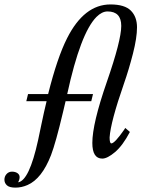

<svg xmlns="http://www.w3.org/2000/svg" viewBox="-124 -710 640 869"><path d="M362.8 -658.2Q337.4 -658.2 312.5 -633.3Q240.2 -560.1 180.2 -284.2H296.9L289.1 -252H172.9L161.1 -202.1Q128.4 -64 106.9 -7.8Q65.4 99.1 0.5 127.4Q-26.4 139.2 -54 139.2Q-81.5 139.2 -92.8 128.7Q-104 118.2 -104 103.3Q-104 88.4 -94.2 77.6Q-84.5 66.9 -69.6 66.9Q-54.7 66.9 -44.9 73.7Q-35.2 80.6 -35.2 91.6Q-35.2 102.5 -42 115.2Q8.3 107.4 48.3 -75.2Q54.7 -104 62.7 -143.8Q70.8 -183.6 75.2 -202.1L86.9 -252H-4.9L2.9 -284.2H93.8Q135.3 -449.7 179.7 -537.1Q256.8 -689.9 376 -689.9Q440.4 -689.9 468.3 -661.9Q496.1 -633.8 496.1 -586.4Q496.1 -539.1 477.8 -467.5Q459.5 -396 437 -331.5Q376.5 -157.7 372.1 -87.9Q372.1 -61 379.9 -61Q395 -61 438 -123Q442.9 -130.4 442.9 -130.9L463.9 -112.8Q431.6 -51.3 396.7 -21.7Q361.8 7.8 338.9 7.8Q293.9 7.8 293.9 -63Q293.9 -150.4 359.4 -338.9Q424.8 -527.3 424.8 -592.8Q424.8 -658.2 362.8 -658.2Z"/></svg>

Font: Niconne
Style: Regular
Weight: 400
Designer: Vernon Adams
Foundry: Vernon Adams
Version: Version 1.002